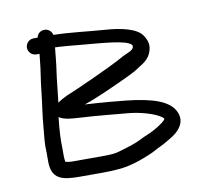

<svg xmlns="http://www.w3.org/2000/svg" viewBox="-63 -572 703 648"><g transform="rotate(-10 288.5 -248.5)"><path d="M195.7 -190.1C265.3 -186.2 293.7 -182.1 355.7 -177C400 -173.5 445.9 -158.9 465.6 -145.8C478.6 -137.1 475 -136.4 473.3 -133.8C470.4 -129.5 461.2 -122.2 450.1 -115.2L432.3 -104.8C418.7 -96.9 398.6 -90.6 377.6 -79.3C367.5 -73.9 340.9 -64.5 300.2 -53.2C291.8 -50.8 275 -49 251.1 -49H143C136.2 -49 129.2 -49.9 120.9 -52.1C119.9 -58.4 119 -64.5 119 -71.5V-99.8L119 -100.2C117.7 -125.1 119.5 -160.2 124.5 -204.8C141.8 -192.6 168.8 -191.9 195.7 -190.1ZM144.8 -359.6C148.7 -384.2 150.8 -413.4 153.6 -438.4C176.8 -437.8 204.3 -435.2 242 -431.6C305.8 -425.6 396.2 -420.9 411.4 -401.3C415.6 -394.4 410.4 -385.2 396.5 -379.3C383.1 -373.9 368.3 -366.5 352 -357C333.6 -346.4 205.6 -286.9 167.3 -272.4C153 -265.8 141.3 -259.2 132.4 -252.4C136.2 -283.8 141 -335.1 144.8 -359.6ZM101.5 -481H87.5C72.5 -481 60 -468.5 60 -453.5C60 -438.5 72.5 -426 87.5 -426H98.3C97.6 -419.7 96.8 -412.1 96 -403.9C92.8 -368.6 86.8 -340.8 82.6 -300C77.8 -253.4 72.4 -227.4 68.7 -182.2C65.7 -144.9 62.1 -130.3 64 -93.4V-63C64 -2.2 100.5 6 159.5 6H229C254.2 6 272.9 5.4 290.1 3.9C325 2.1 368.3 -10.4 417.3 -32.7C439.5 -45.7 450.7 -48 478.1 -65.2C520.8 -88.7 540.6 -120.8 520.6 -156.8C501.2 -191.6 449.7 -210.3 359.1 -220C338.4 -221.9 320.1 -223.6 304 -225.2C279.4 -227.6 251.1 -229.1 219.4 -231.2C246.2 -240.2 282.5 -255.2 328.4 -276.2L367.8 -294.3C380.6 -300.1 392.7 -306.2 404.2 -312.4C422.8 -325.6 451.1 -336.9 462.2 -362.7C473.9 -390.1 467.3 -406.5 455.8 -424.7C438.3 -452.3 383 -463.9 331.9 -467.4C264.8 -472.3 214.2 -479.6 155.5 -480.9C152.6 -493.4 142.2 -503 128.5 -503C115.8 -503 104.8 -495.5 101.5 -481Z"/></g></svg>

Font: MewTooHand
Style: BdWide
Weight: 400
Designer: Mew Too, Robert Jablonski
Version: Version 0.77